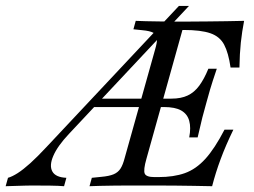

<svg xmlns="http://www.w3.org/2000/svg" viewBox="-101 -643 876 663"><path d="M-81.5 0 -73.4 -29Q-58.9 -33.1 -39.9 -45.2Q-21 -57.3 3.6 -79.4Q28.2 -101.6 59.7 -135.5L516.9 -622.6H551.6L137.1 -180.6Q97.6 -138.7 83.1 -104.8Q68.5 -71 79.8 -50.8Q91.1 -30.6 128.2 -29L120.2 0Q101.6 -1.6 73 -2Q44.4 -2.4 8.9 -2.4Q-2.4 -2.4 -14.1 -2Q-25.8 -1.6 -41.5 -1.2Q-57.3 -0.8 -81.5 0ZM212.1 -273.4 234.7 -302.4H558.9L550.8 -273.4ZM340.3 -2.4Q316.1 -2.4 291.1 -2Q266.1 -1.6 244.8 -1.2Q223.4 -0.8 208.1 0L216.1 -29L248.4 -32.3Q275.8 -34.7 291.1 -41.1Q306.5 -47.6 314.9 -60.5Q323.4 -73.4 329.8 -98.4L434.7 -472.6Q441.9 -496.8 441.1 -510.1Q440.3 -523.4 428.6 -529.8Q416.9 -536.3 390.3 -538.7L359.7 -541.9L367.7 -571Q381.5 -570.2 402.4 -569.8Q423.4 -569.4 448.8 -569Q474.2 -568.5 499.2 -568.5H554Q586.3 -568.5 618.1 -569Q650 -569.4 681.5 -569.8Q712.9 -570.2 741.9 -571Q734.7 -533.9 730.6 -496Q726.6 -458.1 725.8 -409.7H695.2Q687.9 -460.5 673 -488.7Q658.1 -516.9 625.4 -528.2Q592.7 -539.5 533.1 -539.5H529L404.8 -95.2Q393.5 -55.6 398.8 -43.5Q404 -31.5 432.3 -31.5H446Q499.2 -31.5 537.5 -45.2Q575.8 -58.9 608.1 -94.4Q640.3 -129.8 674.2 -195.2H704.8Q678.2 -140.3 660.9 -93.5Q643.5 -46.8 631.5 0Q598.4 -0.8 568.5 -1.2Q538.7 -1.6 508.5 -2Q478.2 -2.4 441.1 -2.4H342.7ZM552.4 -168.5Q558.9 -202.4 552.4 -225.8Q546 -249.2 525 -261.3Q504 -273.4 464.5 -273.4L491.1 -302.4Q524.2 -302.4 547.2 -313.3Q570.2 -324.2 587.1 -347.2Q604 -370.2 618.5 -405.6H647.6Q631.5 -358.1 624.2 -333.1Q616.9 -308.1 611.3 -287.1Q604 -262.1 597.6 -236.7Q591.1 -211.3 581.5 -168.5Z"/></svg>

Font: Playfair 5pt SemiExpanded Light Light
Style: Italic
Weight: 300
Italic angle: -15.6°
Version: Version 2.203